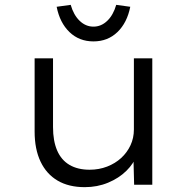

<svg xmlns="http://www.w3.org/2000/svg" viewBox="-20 -763 771 793"><path d="M330 10Q264 10 218 -17Q172 -44 147.5 -95.5Q123 -147 123 -220V-522H199V-238Q199 -181 216 -141.5Q233 -102 267 -82Q301 -62 350 -62Q389 -62 422.5 -75Q456 -88 480.5 -110.5Q505 -133 519 -163Q533 -193 533 -228V-522H609V0H534L531 -116L544 -122Q533 -88 502 -57.5Q471 -27 426.5 -8.5Q382 10 330 10ZM366 -592Q307 -592 267 -630.5Q227 -669 214 -735L272 -743Q284 -701 309 -677Q334 -653 366 -653Q398 -653 423 -677Q448 -701 460 -743L518 -735Q505 -669 465 -630.5Q425 -592 366 -592Z"/></svg>

Font: Lexend Exa Light
Style: Regular
Weight: 300
Designer: Bonnie Shaver-Troup, Thomas Jockin
Foundry: Lexend
Version: Version 1.007